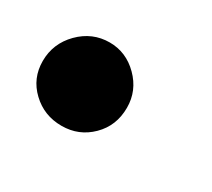

<svg xmlns="http://www.w3.org/2000/svg" viewBox="-51 -219 353 320"><g transform="rotate(30 125.5 -59.5)"><path d="M86.4 21Q52.7 21 29.1 -1.5Q5.4 -23.9 5.4 -57.1Q5.4 -90.8 29.5 -115.2Q53.7 -139.6 86.9 -139.6Q118.7 -139.6 142.3 -116Q166 -92.3 166 -59.6Q166 -24.9 142.8 -2Q119.6 21 86.4 21Z"/></g></svg>

Font: Elstob 8pt
Style: Bold Italic
Weight: 700
Italic angle: -20°
Designer: Peter S. Baker
Version: Version 1.015